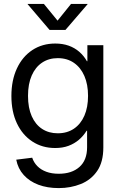

<svg xmlns="http://www.w3.org/2000/svg" viewBox="-20 -755 616 987"><path d="M282.2 211.9Q223.1 211.9 177.2 194.6Q131.3 177.2 101.8 144.5Q72.3 111.8 63.5 65.9L145.5 55.7Q153.8 80.6 172.1 99.1Q190.4 117.7 218 127.9Q245.6 138.2 282.2 138.2Q349.1 138.2 388.4 103.3Q427.7 68.4 427.7 2V-83H425.3Q408.7 -56.2 385.5 -36.4Q362.3 -16.6 332.3 -5.4Q302.2 5.9 263.7 5.9Q197.3 5.9 146.2 -27.6Q95.2 -61 66.9 -121.1Q38.6 -181.2 38.6 -261.7Q38.6 -342.3 66.9 -403.1Q95.2 -463.9 146.2 -497.6Q197.3 -531.2 264.2 -531.2Q302.2 -531.2 333 -520.3Q363.8 -509.3 387.5 -488.8Q411.1 -468.3 426.8 -440.4H429.2V-522.5H511.2V2.9Q511.2 78.1 479.5 124Q447.8 169.9 395.5 190.9Q343.3 211.9 282.2 211.9ZM276.9 -69.8Q325.2 -69.8 360.1 -93.5Q395 -117.2 413.8 -160.4Q432.6 -203.6 432.6 -262.2Q432.6 -320.8 413.8 -364.3Q395 -407.7 360.1 -431.9Q325.2 -456.1 276.9 -456.1Q231 -456.1 196.5 -433.1Q162.1 -410.2 143.1 -366.9Q124 -323.7 124 -262.2Q124 -200.7 143.1 -157.7Q162.1 -114.7 196.5 -92.3Q231 -69.8 276.9 -69.8ZM205.6 -734.9 275.9 -648.9 345.2 -734.9H430.2V-733.4L316.4 -601.1H234.9L122.1 -733.4V-734.9Z"/></svg>

Font: Inter 28pt
Style: Regular
Weight: 400
Designer: Rasmus Andersson
Foundry: rsms
Version: Version 4.001;git-66647c0bb